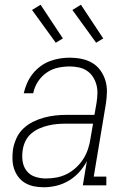

<svg xmlns="http://www.w3.org/2000/svg" viewBox="-20 -781 540 809"><path d="M165 8Q143 8 123 4Q103 0 86 -10Q69 -20 57 -36Q45 -52 39 -71Q33 -90 32.5 -111Q32 -132 35 -153Q39 -176 49.5 -199Q60 -222 78.5 -239.5Q97 -257 119.5 -268Q142 -279 166 -285.5Q190 -292 213.5 -294.5Q237 -297 260 -297H378L387 -349Q390 -368 390.5 -387.5Q391 -407 386 -425Q381 -443 371 -458Q361 -473 346 -483Q331 -493 312 -497Q293 -501 274 -501Q249 -501 223.5 -495.5Q198 -490 176 -474.5Q154 -459 139.5 -436.5Q125 -414 120 -388H80Q85 -410 94 -430.5Q103 -451 117 -469Q131 -487 149.5 -501Q168 -515 189 -523Q210 -531 231.5 -534.5Q253 -538 274 -538Q299 -538 323.5 -533Q348 -528 368.5 -516Q389 -504 403 -484.5Q417 -465 424 -442Q431 -419 430.5 -393.5Q430 -368 426 -343L375 -37H428V0H329L346 -102Q333 -77 313.5 -55.5Q294 -34 269.5 -19.5Q245 -5 218 1.5Q191 8 165 8ZM173 -29Q195 -29 217.5 -33Q240 -37 261 -47.5Q282 -58 300 -74.5Q318 -91 330.5 -110.5Q343 -130 350.5 -152Q358 -174 361 -196L372 -260H260Q241 -260 222.5 -258.5Q204 -257 184.5 -252.5Q165 -248 146.5 -240Q128 -232 112.5 -219Q97 -206 88 -188Q79 -170 76 -151Q72 -127 75 -103.5Q78 -80 91.5 -62Q105 -44 127 -36.5Q149 -29 173 -29ZM385 -601 285 -739 321 -761 415 -619ZM215 -601 115 -739 151 -761 245 -619Z"/></svg>

Font: Iosevka Curly Slab XLtObl
Style: Regular
Weight: 200
Italic angle: -9°
Monospace: yes
Designer: Belleve Invis
Foundry: Belleve Invis
Version: Version 11.1.0; ttfautohint (v1.8.3)